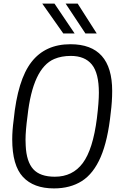

<svg xmlns="http://www.w3.org/2000/svg" viewBox="-20 -1037 689 1068"><path d="M215 -851ZM332 -851 215 -1017H283L395 -851ZM455 -851 345 -1017H412L518 -851ZM280 11Q167 11 107.5 -53Q48 -117 48 -262Q48 -311 56 -370Q78 -593 155 -692Q232 -791 372 -791Q604 -791 604 -531Q604 -472 596 -410Q580 -256 540 -163.5Q500 -71 435.5 -30Q371 11 280 11ZM285 -54Q384 -54 440.5 -130Q497 -206 519 -379Q530 -469 530 -521Q530 -630 491 -678Q452 -726 374 -726Q322 -726 282 -709Q162 -658 133 -391Q122 -309 122 -260L123 -227Q127 -138 165 -96Q203 -54 285 -54Z"/></svg>

Font: Tanohe Sans
Style: Italic
Weight: 400
Designer: Village Type and Design LLC & Cristiano Sobral
Foundry: Cooper Hewitt Smithsonian Design Museum
Version: Version 1.00;September 29, 2021;FontCreator 13.0.0.2655 64-b